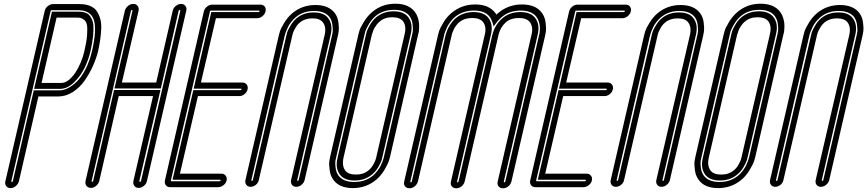

<svg xmlns="http://www.w3.org/2000/svg" viewBox="-20 -817 4675 1035"><path d="M9 160 221 -758Q224 -773 237.5 -784Q251 -795 266 -795H409Q443 -795 467 -784.5Q491 -774 503 -755Q515 -736 521 -713Q527 -690 525.5 -659.5Q524 -629 520 -602Q516 -575 509 -542Q499 -502 481 -461.5Q463 -421 436.5 -383Q410 -345 372.5 -321Q335 -297 294 -297H187L82 160Q78 175 65 186Q52 197 37 197Q22 197 13.5 186Q5 175 9 160ZM258 -762Q254 -762 253 -758L41 160Q40 164 44 164Q48 164 49 160L162 -330H302Q322 -330 345.5 -341.5Q369 -353 394 -377Q419 -401 441 -444Q463 -487 476 -542Q503 -659 485.5 -710.5Q468 -762 402 -762ZM304 -338H164L260 -754H400Q412 -754 419 -753.5Q426 -753 439 -749Q452 -745 459.5 -737.5Q467 -730 474.5 -714.5Q482 -699 483.5 -677Q485 -655 481.5 -620.5Q478 -586 468 -542Q458 -498 437 -453.5Q416 -409 379.5 -373.5Q343 -338 304 -338ZM204 -370H311Q348 -370 386 -425Q420 -477 435 -542Q447 -593 449.5 -629Q452 -665 448.5 -683Q445 -701 433.5 -710Q422 -719 414 -720.5Q406 -722 392 -722H285Z M727 196Q717 196 710 191Q703 186 700 177.5Q697 169 699 159L805 -299H620L515 159Q511 174 498 185Q485 196 470 196Q460 196 452.5 191Q445 186 442 177.5Q439 169 441 159L653 -759Q657 -774 670 -785Q683 -796 698.5 -796Q714 -796 722 -785Q730 -774 727 -759L637 -372H822L911 -759Q913 -769 920 -777.5Q927 -786 936.5 -791Q946 -796 956 -796Q971 -796 979.5 -785Q988 -774 984 -759L772 159Q769 174 755.5 185Q742 196 727 196ZM595 -332H845L731 159Q730 163 734.5 163Q739 163 740 159L952 -759Q953 -763 948.5 -763Q944 -763 943 -759L847 -340H597L694 -759Q695 -763 691 -763Q687 -763 686 -759L474 159Q473 163 477 163Q481 163 482 159Z M1156 192H897Q882 192 874 181.5Q866 171 869 156L1079 -756Q1083 -771 1096 -781.5Q1109 -792 1124 -792H1384Q1399 -792 1407 -781.5Q1415 -771 1411.5 -756Q1408 -741 1395 -730Q1382 -719 1367 -719H1144L1063 -372H1287Q1302 -372 1310 -361Q1318 -350 1314.5 -335Q1311 -320 1298 -309.5Q1285 -299 1270 -299H1047L950 119H1173Q1188 119 1196.5 130Q1205 141 1201.5 156Q1198 171 1184.5 181.5Q1171 192 1156 192ZM1117 -760Q1113 -760 1112 -756L901 156Q900 160 904 160H1164Q1168 160 1169 156Q1170 152 1166 152H910L1022 -331H1277Q1281 -331 1282 -335Q1283 -339 1279 -339H1024L1119 -752H1374Q1378 -752 1379 -756Q1380 -760 1376 -760Z M1680 -790Q1752 -790 1785 -746Q1801 -725 1804.5 -694Q1808 -663 1806 -649.5Q1804 -636 1802 -627L1622 154Q1618 169 1605 179.5Q1592 190 1577 190Q1562 190 1554 179.5Q1546 169 1549 154L1730 -628Q1740 -670 1721 -696Q1705 -718 1664 -718Q1623 -718 1597 -696Q1583 -685 1572.5 -666.5Q1562 -648 1559.5 -640Q1557 -632 1556 -627L1375 154Q1372 169 1359 179.5Q1346 190 1331 190Q1316 190 1308 179.5Q1300 169 1303 154L1483 -626Q1485 -636 1489.5 -650Q1494 -664 1512.5 -694.5Q1531 -725 1556 -746Q1609 -790 1680 -790ZM1590 154 1770 -627Q1772 -634 1773.5 -645Q1775 -656 1772 -681.5Q1769 -707 1757 -724Q1731 -758 1673 -758Q1615 -758 1574 -724Q1561 -713 1550 -699Q1539 -685 1533.5 -673.5Q1528 -662 1523 -650Q1518 -638 1517 -633.5Q1516 -629 1516 -627L1515 -626L1335 154Q1334 158 1338 158Q1342 158 1343 154L1524 -627Q1525 -634 1528.5 -644.5Q1532 -655 1546 -679Q1560 -703 1579 -719Q1617 -750 1671 -750Q1726 -750 1749 -719Q1776 -683 1762 -627L1582 154Q1581 158 1585 158Q1589 158 1590 154Z M1882 197Q1809 197 1777 152Q1761 131 1757 99.5Q1753 68 1755 54Q1757 40 1759 31L1912 -631Q1914 -639 1918 -653Q1922 -667 1941 -698.5Q1960 -730 1986 -752Q2039 -797 2111 -797Q2184 -797 2217 -752Q2227 -739 2232.5 -721.5Q2238 -704 2239 -690Q2240 -676 2239 -661Q2238 -646 2236.5 -640.5Q2235 -635 2234 -631L2082 31Q2080 39 2075.5 53Q2071 67 2052.5 98.5Q2034 130 2008 152Q1954 197 1882 197ZM2104 -764Q2045 -764 2004 -730Q1983 -712 1968 -686Q1953 -660 1949.5 -649Q1946 -638 1945 -631L1792 32Q1790 39 1788 50Q1786 61 1789 86.5Q1792 112 1805 130Q1831 164 1890 164Q1948 164 1990 130Q2003 119 2014 104.5Q2025 90 2031 78.5Q2037 67 2041.5 55Q2046 43 2047 38.5Q2048 34 2049 31L2202 -632Q2204 -639 2205.5 -650Q2207 -661 2204 -686.5Q2201 -712 2188 -730Q2163 -764 2104 -764ZM1812 124Q1786 88 1800 32L1953 -631Q1953 -634 1957 -647Q1961 -660 1975 -684Q1989 -708 2008 -724Q2047 -756 2102 -756Q2157 -756 2181 -724Q2208 -688 2194 -632L2041 31Q2041 34 2037 47Q2033 60 2019 84Q2005 108 1985 124Q1947 156 1891.5 156Q1836 156 1812 124ZM2027 -701Q2018 -694 2010.5 -684Q2003 -674 1998.5 -666Q1994 -658 1991 -649Q1988 -640 1987 -636.5Q1986 -633 1985 -632L1832 32Q1822 76 1841 102Q1857 124 1899 124Q1940 124 1967 101Q1981 90 1991.5 71.5Q2002 53 2004.5 44.5Q2007 36 2008 32L2161 -632Q2172 -676 2153 -702Q2136 -724 2094.5 -724Q2053 -724 2027 -701Z M2542 -793Q2615 -793 2649 -748Q2653 -744 2656 -738Q2661 -744 2667 -748Q2721 -793 2794 -793Q2868 -793 2901 -748Q2917 -727 2921 -695.5Q2925 -664 2923 -650Q2921 -636 2919 -627L2737 161Q2733 177 2720 187.5Q2707 198 2691.5 198Q2676 198 2667.5 187.5Q2659 177 2663 161L2845 -629Q2856 -672 2836 -698Q2819 -720 2777 -720Q2735 -720 2708 -698Q2678 -672 2667 -629V-628V-627L2485 161Q2481 177 2468 187.5Q2455 198 2439 198Q2429 198 2421.5 193Q2414 188 2411 179.5Q2408 171 2411 161L2593 -629Q2604 -672 2584 -698Q2567 -720 2525 -720Q2483 -720 2457 -698Q2451 -694 2446.5 -688.5Q2442 -683 2438.5 -678.5Q2435 -674 2431.5 -668.5Q2428 -663 2426 -658Q2424 -653 2422 -648.5Q2420 -644 2418.5 -640.5Q2417 -637 2416.5 -634Q2416 -631 2415.5 -629.5Q2415 -628 2415 -628L2233 161Q2230 171 2223.5 179.5Q2217 188 2207 193Q2197 198 2187 198Q2177 198 2169.5 193Q2162 188 2159 179.5Q2156 171 2159 161L2341 -627Q2343 -637 2347.5 -651Q2352 -665 2370.5 -696Q2389 -727 2415 -748Q2469 -793 2542 -793ZM2641 -675 2633 -701Q2628 -715 2620 -726Q2594 -760 2535 -760Q2475 -760 2433 -726Q2420 -715 2409 -700.5Q2398 -686 2392 -674.5Q2386 -663 2381.5 -651Q2377 -639 2375.5 -634.5Q2374 -630 2374 -628V-627L2192 161Q2191 166 2195 166Q2199 166 2200 161L2382 -628Q2382 -629 2383 -631.5Q2384 -634 2386 -640.5Q2388 -647 2390.5 -653.5Q2393 -660 2398 -669.5Q2403 -679 2408.5 -687Q2414 -695 2421.5 -704Q2429 -713 2438 -720Q2477 -752 2533 -752Q2589 -752 2613 -720Q2640 -685 2626 -628L2444 161Q2443 166 2447 166Q2451 166 2452 161L2634 -629Q2648 -685 2690 -720Q2729 -752 2785 -752Q2841 -752 2865 -720Q2892 -685 2878 -628L2696 161Q2695 166 2699 166Q2703 166 2704 161L2886 -628Q2887 -631 2888 -635Q2889 -639 2890 -651.5Q2891 -664 2890 -675.5Q2889 -687 2884.5 -701Q2880 -715 2872 -726Q2846 -760 2787 -760Q2727 -760 2686 -726Q2673 -715 2661 -701Z M3125 192H2866Q2851 192 2843 181.5Q2835 171 2838 156L3048 -756Q3052 -771 3065 -781.5Q3078 -792 3093 -792H3353Q3368 -792 3376 -781.5Q3384 -771 3380.5 -756Q3377 -741 3364 -730Q3351 -719 3336 -719H3113L3032 -372H3256Q3271 -372 3279 -361Q3287 -350 3283.5 -335Q3280 -320 3267 -309.5Q3254 -299 3239 -299H3016L2919 119H3142Q3157 119 3165.5 130Q3174 141 3170.5 156Q3167 171 3153.5 181.5Q3140 192 3125 192ZM3086 -760Q3082 -760 3081 -756L2870 156Q2869 160 2873 160H3133Q3137 160 3138 156Q3139 152 3135 152H2879L2991 -331H3246Q3250 -331 3251 -335Q3252 -339 3248 -339H2993L3088 -752H3343Q3347 -752 3348 -756Q3349 -760 3345 -760Z M3649 -790Q3721 -790 3754 -746Q3770 -725 3773.5 -694Q3777 -663 3775 -649.5Q3773 -636 3771 -627L3591 154Q3587 169 3574 179.5Q3561 190 3546 190Q3531 190 3523 179.5Q3515 169 3518 154L3699 -628Q3709 -670 3690 -696Q3674 -718 3633 -718Q3592 -718 3566 -696Q3552 -685 3541.5 -666.5Q3531 -648 3528.5 -640Q3526 -632 3525 -627L3344 154Q3341 169 3328 179.5Q3315 190 3300 190Q3285 190 3277 179.5Q3269 169 3272 154L3452 -626Q3454 -636 3458.5 -650Q3463 -664 3481.5 -694.5Q3500 -725 3525 -746Q3578 -790 3649 -790ZM3559 154 3739 -627Q3741 -634 3742.5 -645Q3744 -656 3741 -681.5Q3738 -707 3726 -724Q3700 -758 3642 -758Q3584 -758 3543 -724Q3530 -713 3519 -699Q3508 -685 3502.5 -673.5Q3497 -662 3492 -650Q3487 -638 3486 -633.5Q3485 -629 3485 -627L3484 -626L3304 154Q3303 158 3307 158Q3311 158 3312 154L3493 -627Q3494 -634 3497.5 -644.5Q3501 -655 3515 -679Q3529 -703 3548 -719Q3586 -750 3640 -750Q3695 -750 3718 -719Q3745 -683 3731 -627L3551 154Q3550 158 3554 158Q3558 158 3559 154Z M3851 197Q3778 197 3746 152Q3730 131 3726 99.5Q3722 68 3724 54Q3726 40 3728 31L3881 -631Q3883 -639 3887 -653Q3891 -667 3910 -698.5Q3929 -730 3955 -752Q4008 -797 4080 -797Q4153 -797 4186 -752Q4196 -739 4201.5 -721.5Q4207 -704 4208 -690Q4209 -676 4208 -661Q4207 -646 4205.5 -640.5Q4204 -635 4203 -631L4051 31Q4049 39 4044.5 53Q4040 67 4021.5 98.5Q4003 130 3977 152Q3923 197 3851 197ZM4073 -764Q4014 -764 3973 -730Q3952 -712 3937 -686Q3922 -660 3918.5 -649Q3915 -638 3914 -631L3761 32Q3759 39 3757 50Q3755 61 3758 86.5Q3761 112 3774 130Q3800 164 3859 164Q3917 164 3959 130Q3972 119 3983 104.5Q3994 90 4000 78.5Q4006 67 4010.5 55Q4015 43 4016 38.5Q4017 34 4018 31L4171 -632Q4173 -639 4174.5 -650Q4176 -661 4173 -686.5Q4170 -712 4157 -730Q4132 -764 4073 -764ZM3781 124Q3755 88 3769 32L3922 -631Q3922 -634 3926 -647Q3930 -660 3944 -684Q3958 -708 3977 -724Q4016 -756 4071 -756Q4126 -756 4150 -724Q4177 -688 4163 -632L4010 31Q4010 34 4006 47Q4002 60 3988 84Q3974 108 3954 124Q3916 156 3860.5 156Q3805 156 3781 124ZM3996 -701Q3987 -694 3979.5 -684Q3972 -674 3967.5 -666Q3963 -658 3960 -649Q3957 -640 3956 -636.5Q3955 -633 3954 -632L3801 32Q3791 76 3810 102Q3826 124 3868 124Q3909 124 3936 101Q3950 90 3960.5 71.5Q3971 53 3973.5 44.5Q3976 36 3977 32L4130 -632Q4141 -676 4122 -702Q4105 -724 4063.5 -724Q4022 -724 3996 -701Z M4508 -790Q4580 -790 4613 -746Q4629 -725 4632.5 -694Q4636 -663 4634 -649.5Q4632 -636 4630 -627L4450 154Q4446 169 4433 179.5Q4420 190 4405 190Q4390 190 4382 179.5Q4374 169 4377 154L4558 -628Q4568 -670 4549 -696Q4533 -718 4492 -718Q4451 -718 4425 -696Q4411 -685 4400.5 -666.5Q4390 -648 4387.5 -640Q4385 -632 4384 -627L4203 154Q4200 169 4187 179.5Q4174 190 4159 190Q4144 190 4136 179.5Q4128 169 4131 154L4311 -626Q4313 -636 4317.5 -650Q4322 -664 4340.5 -694.5Q4359 -725 4384 -746Q4437 -790 4508 -790ZM4418 154 4598 -627Q4600 -634 4601.5 -645Q4603 -656 4600 -681.5Q4597 -707 4585 -724Q4559 -758 4501 -758Q4443 -758 4402 -724Q4389 -713 4378 -699Q4367 -685 4361.5 -673.5Q4356 -662 4351 -650Q4346 -638 4345 -633.5Q4344 -629 4344 -627L4343 -626L4163 154Q4162 158 4166 158Q4170 158 4171 154L4352 -627Q4353 -634 4356.5 -644.5Q4360 -655 4374 -679Q4388 -703 4407 -719Q4445 -750 4499 -750Q4554 -750 4577 -719Q4604 -683 4590 -627L4410 154Q4409 158 4413 158Q4417 158 4418 154Z"/></svg>

Font: Soda Fountain
Style: InlineOblique
Weight: 400
Version: Version 1.0